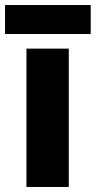

<svg xmlns="http://www.w3.org/2000/svg" viewBox="-32 -742 380 762"><path d="M-12 -607H328V-722H-12ZM73 0H241V-549H73Z"/></svg>

Font: Kathrein 85 Heavy
Style: Regular
Weight: 900
Designer: Lazydogs Typefoundry, based on Open Sans by Ascender Corporation
Foundry: Lazydogs Typefoundry
Version: Version 1.003;PS 001.003;hotconv 1.0.88;makeotf.lib2.5.64775